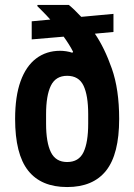

<svg xmlns="http://www.w3.org/2000/svg" viewBox="-20 -743 541 775"><path d="M251 12Q146 12 93.5 -54.5Q41 -121 41 -263Q41 -354 63 -415Q85 -476 126 -507Q167 -538 223 -538Q234 -538 247.5 -536Q261 -534 272 -530L275 -534Q268 -548 258 -564Q248 -580 237 -595L108 -584V-657L183 -664Q168 -681 154 -695Q140 -709 130 -719L132 -723H258Q269 -714 281.5 -702Q294 -690 308 -675L438 -687V-614L363 -607Q402 -550 431.5 -466Q461 -382 461 -263Q461 -121 408.5 -54.5Q356 12 251 12ZM251 -89Q298 -89 317 -128.5Q336 -168 336 -244V-282Q336 -358 317 -397.5Q298 -437 251 -437Q205 -437 185.5 -397.5Q166 -358 166 -282V-244Q166 -168 185.5 -128.5Q205 -89 251 -89Z"/></svg>

Font: Archivo Narrow
Style: Bold
Weight: 700
Designer: Hector Gatti
Foundry: Omnibus-Type
Version: Version 3.002